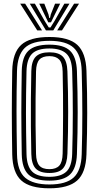

<svg xmlns="http://www.w3.org/2000/svg" viewBox="-20 -1009 535 1038"><path d="M247.2 9Q141.5 9 94.8 -33.6Q48.1 -76.3 46.1 -174.3Q45.1 -236.4 44.5 -292Q43.9 -347.7 43.9 -401Q43.9 -454.4 44.5 -509.7Q45.1 -564.9 46.1 -626.3Q48.1 -724.1 94.8 -766.6Q141.6 -809 247.2 -809Q351.6 -809 397.9 -766.5Q444.1 -723.9 447.4 -626.6Q449.6 -562 450.6 -506.5Q451.6 -451.1 451.5 -398.9Q451.4 -346.7 450.5 -291.9Q449.5 -237.1 447.4 -173.6Q444.1 -74.8 397 -32.9Q349.9 9 247.2 9ZM247.2 -11.7Q337.7 -11.7 378.4 -49.5Q419.2 -87.2 421.7 -175.1Q423.5 -234.6 424.3 -288.6Q425.1 -342.5 425.1 -395.5Q425.2 -448.4 424.3 -504.8Q423.5 -561.2 421.7 -625.5Q419.2 -712.7 378.6 -750.5Q338 -788.3 247.2 -788.3Q153.5 -788.3 113.7 -749.8Q74 -711.2 71.9 -625.5Q70.5 -568.6 69.9 -515.4Q69.2 -462.2 69.3 -408.7Q69.4 -355.2 70 -297.8Q70.5 -240.4 71.9 -175.1Q73.6 -84.6 116.2 -48.1Q158.9 -11.7 247.2 -11.7ZM247.2 -32.4Q168.5 -32.4 133.8 -65.5Q99.2 -98.6 97.6 -175.1Q96.6 -236.6 96 -291.9Q95.3 -347.3 95.3 -400.7Q95.3 -454.2 96 -509.4Q96.6 -564.6 97.6 -625.5Q99.2 -701.7 133.7 -734.6Q168.2 -767.6 247.2 -767.6Q324 -767.6 358.6 -734.6Q393.2 -701.6 395.9 -624.7Q397.9 -567 398.9 -512.3Q400 -457.6 400 -403.4Q400 -349.2 399 -293Q398 -236.8 395.9 -175.9Q393.3 -99.2 358.7 -65.8Q324.2 -32.4 247.2 -32.4ZM247.2 -53.1Q308.2 -53.1 338.2 -80.6Q368.1 -108.1 370.2 -176.8Q372 -235.7 372.8 -290.5Q373.6 -345.3 373.6 -399Q373.7 -452.7 372.9 -508.2Q372.1 -563.7 370.2 -623.9Q368.1 -692.1 338.3 -719.5Q308.5 -746.9 247.2 -746.9Q181.8 -746.9 153.3 -718.3Q124.9 -689.7 123.3 -624.7Q121.8 -560.8 121.1 -505.6Q120.3 -450.3 120.4 -398.2Q120.5 -346.1 121.2 -291.9Q121.9 -237.7 123.3 -175.9Q124.9 -111 153.2 -82.1Q181.4 -53.1 247.2 -53.1ZM247.2 -73.8Q195.9 -73.8 173.1 -97.8Q150.4 -121.9 149.3 -176.3Q147.6 -250.8 147 -324.2Q146.4 -397.7 147 -472.4Q147.6 -547 149.3 -624.5Q150.4 -679.6 173.7 -702.9Q197.1 -726.2 247.2 -726.2Q297.7 -726.2 320.2 -702.3Q342.7 -678.3 344.5 -623.4Q346.4 -565.2 347.5 -511.8Q348.5 -458.3 348.5 -405.7Q348.5 -353 347.6 -297.3Q346.7 -241.7 344.6 -179Q342.9 -124.6 321.3 -99.2Q299.6 -73.8 247.2 -73.8ZM247.2 -94.5Q283.3 -94.5 300.5 -113.6Q317.8 -132.6 318.7 -179.4Q319.5 -229.3 320.2 -279.7Q320.8 -330.1 321 -383.5Q321.2 -436.9 320.7 -495.7Q320.2 -554.5 318.7 -621.2Q317.8 -669 299.9 -687.2Q282.1 -705.5 247.2 -705.5Q209.8 -705.5 192.9 -686.7Q175.9 -668 174.8 -623.7Q173 -547.3 172.4 -476Q171.8 -404.7 172.3 -331.6Q172.9 -258.6 174.8 -176.9Q175.9 -132.8 192.7 -113.6Q209.5 -94.5 247.2 -94.5ZM89.1 -989.3H115.8L207.2 -844.8H181.3ZM140.9 -989.3H168.5L221.4 -896.1L243.7 -860.4H252.9L275.1 -896L328 -989.3H355.6L268.2 -844.8H228.3ZM192 -989.3H219.5L242.1 -931.2L246.1 -912.2H250.5L254.6 -931.2L277.8 -989.3H305.3L269.7 -917.2L255.7 -888.3H240.9L227 -917.2ZM380.7 -989.3H407.4L315.2 -844.8H289.3Z"/></svg>

Font: Big Shoulders Inline Text SC Thin
Style: Regular
Weight: 100
Designer: Patric King
Foundry: XO Type Co
Version: Version 2.002